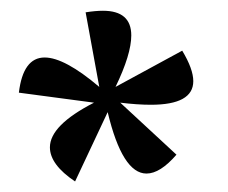

<svg xmlns="http://www.w3.org/2000/svg" viewBox="-20 -603 424 357"><path d="M119.6 -265.6Q72.8 -296.9 72.8 -329.1Q72.8 -370.1 154.8 -412.1L15.1 -430.7Q22.9 -496.1 63 -496.1Q100.1 -496.1 164.6 -441.4L139.2 -580.1Q157.7 -583 171.4 -583Q224.1 -583 224.1 -537.1Q224.1 -502 194.8 -441.4L318.8 -508.8Q339.4 -474.6 339.4 -452.1Q339.4 -408.2 260.3 -408.2Q235.8 -408.2 203.6 -412.1L308.1 -315.4Q277.8 -280.3 252.4 -280.3Q207.5 -280.3 180.2 -394.5Z"/></svg>

Font: Kelvinch
Style: Bold
Weight: 700
Designer: Paul James Miller
Foundry: High-Logic / Made with FontCreator
Version: Version 3.501;March 28, 2021;FontCreator 13.0.0.2683 64-bit